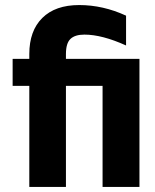

<svg xmlns="http://www.w3.org/2000/svg" viewBox="-20 -740 615 760"><path d="M241 0H96V-400H30V-507H96V-526Q96 -618 147.5 -669Q199 -720 293.5 -720Q388 -720 479 -678V-560Q384 -603 314 -603Q277 -603 259 -586Q241 -569 241 -526V-507H532V0H386V-400H241Z"/></svg>

Font: Hind Vadodara
Style: Bold
Weight: 700
Designer: Hitesh Malaviya
Foundry: Indian Type Foundry
Version: Version 0.702;PS 1.0;hotconv 1.0.81;makeotf.lib2.5.63406